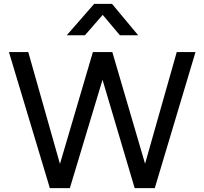

<svg xmlns="http://www.w3.org/2000/svg" viewBox="-20 -968 1052 988"><path d="M236.5 0 26 -700H125.5L288.5 -124.5L458 -700H558L726.5 -125.5L889.5 -700H986L776.5 0H673L507.5 -557.5L339.5 0ZM323.5 -786.5 464.5 -948H556.5L691 -786.5H597L508.5 -891.5L417 -786.5Z"/></svg>

Font: Geologica Light
Style: Regular
Weight: 300
Designer: Sindre Bremnes, Frode Helland
Foundry: Monokrom Skriftforlag AS
Version: Version 1.010; ttfautohint (v1.8.4.7-5d5b);gftools[0.9.28]